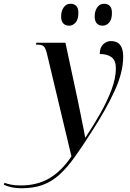

<svg xmlns="http://www.w3.org/2000/svg" viewBox="-172 -764 694 1024"><path d="M-58 240Q-85 240 -109.5 235Q-134 230 -152 221L-148 211Q-135 216 -114.5 220.5Q-94 225 -61 225Q26 225 91 187Q156 149 209 70L79 -475Q72 -505 62.5 -515.5Q53 -526 29 -526H19L22 -536H177L243 -228Q247 -209 252.5 -181.5Q258 -154 264 -124.5Q270 -95 275 -70Q280 -45 282 -31H284Q328 -97 364.5 -162Q401 -227 423.5 -287.5Q446 -348 446 -400Q446 -441 423.5 -458.5Q401 -476 360 -476Q360 -510 378 -527.5Q396 -545 420 -545Q485 -545 485 -462Q485 -378 438.5 -277.5Q392 -177 316 -60Q267 17 226.5 73.5Q186 130 145.5 167Q105 204 56.5 222Q8 240 -58 240ZM376 -627Q356 -627 344.5 -639Q333 -651 333 -677Q333 -705 346.5 -724.5Q360 -744 383 -744Q402 -744 413.5 -732.5Q425 -721 425 -695Q425 -660 410 -643.5Q395 -627 376 -627ZM197 -627Q177 -627 165.5 -639Q154 -651 154 -677Q154 -705 167.5 -724.5Q181 -744 204 -744Q223 -744 234.5 -732.5Q246 -721 246 -696Q246 -660 231 -643.5Q216 -627 197 -627Z"/></svg>

Font: Noto Serif Display SemiCondensed Medium
Style: Italic
Weight: 500
Width: 4
Italic angle: -12°
Designer: Monotype Design Team
Foundry: Monotype Imaging Inc.
Version: Version 2.009